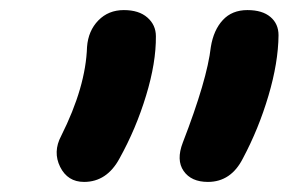

<svg xmlns="http://www.w3.org/2000/svg" viewBox="-20 -763 567 377"><path d="M388.2 -405.8Q355.5 -405.8 340.6 -427.2Q325.7 -448.7 338.9 -482.9Q386.7 -606.4 394 -670.9Q399.4 -704.1 417.5 -723.6Q435.5 -743.2 465.8 -743.2Q495.1 -743.2 511 -729.7Q526.9 -716.3 526.9 -693.8Q526.4 -640.1 507.1 -575Q487.8 -509.8 457 -452.1Q433.6 -405.8 388.2 -405.8ZM145 -405.8Q112.8 -405.8 98.1 -435.3Q83.5 -464.8 100.1 -496.1Q148.4 -592.3 150.9 -670.9Q153.3 -702.6 173.1 -722.9Q192.9 -743.2 223.1 -743.2Q252.9 -743.2 269.5 -728.5Q286.1 -713.9 286.1 -691.9Q286.6 -640.1 266.8 -575.2Q247.1 -510.3 214.8 -452.1Q189.9 -405.8 145 -405.8Z"/></svg>

Font: Shantell Sans Bouncy
Style: Italic
Weight: 600
Italic angle: -11.31°
Designer: Stephen Nixon, Anya Danilova, Shantell Martin
Foundry: Arrow Type
Version: Version 1.006;[9816181b4]